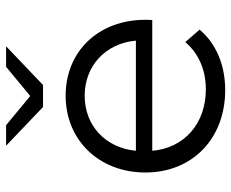

<svg xmlns="http://www.w3.org/2000/svg" viewBox="-86 -686 776 645"><g transform="rotate(-90 302.5 -363.0)"><path d="M119 -295C129 -397 203 -467 304 -467C405 -467 480 -396 489 -295ZM323 5C406 5 479 -25 526 -81L484 -129C445 -83 389 -60 325 -60C210 -60 128 -133 119 -240H558C559 -248 559 -257 559 -263C559 -422 452 -531 304 -531C155 -531 46 -419 46 -263C46 -107 158 5 323 5ZM470 -731H401L303 -650L205 -731H136L266 -607H340Z"/></g></svg>

Font: Montserrat-Alt1
Style: Regular
Weight: 400
Designer: Differentunic
Foundry: Differentunic
Version: Version 7.222